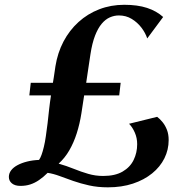

<svg xmlns="http://www.w3.org/2000/svg" viewBox="-20 -774 772 802"><path d="M430.5 8.5Q388 8.5 352.2 0.5Q316.5 -7.5 285.8 -18.2Q255 -29 228.8 -38.8Q202.5 -48.5 179 -52Q161 -34 143 -21.8Q125 -9.5 106.2 -3.5Q87.5 2.5 65.5 2.5Q42.5 2.5 29.8 -8Q17 -18.5 17 -35Q17 -50 26.5 -62.5Q36 -75 53.2 -84.2Q70.5 -93.5 93.5 -99.2Q116.5 -105 143 -106Q148.5 -113.5 153.5 -127.2Q158.5 -141 163.2 -160.5Q168 -180 171.5 -205Q175.5 -231 178.8 -259.5Q182 -288 185.2 -317.5Q188.5 -347 193 -375.5H102.5L108.5 -428H201Q203 -440 204.8 -451.5Q206.5 -463 208.2 -474.5Q210 -486 211.5 -497Q220.5 -553.5 245.2 -600.5Q270 -647.5 308 -682Q346 -716.5 394.5 -735.2Q443 -754 499 -754Q554.5 -754 594.2 -741Q634 -728 661.5 -703L595 -613.5Q587.5 -636.5 570.8 -658.5Q554 -680.5 530.2 -695Q506.5 -709.5 476.5 -709.5Q457.5 -709.5 439 -701.5Q420.5 -693.5 404.8 -674.8Q389 -656 377 -625Q365 -594 358 -548.5Q353.5 -519 349 -488.8Q344.5 -458.5 340 -428H484L478 -375.5H331.5Q329 -359.5 326.2 -341Q323.5 -322.5 320 -300.5Q313 -256 300.5 -217Q288 -178 269.5 -146Q251 -114 225 -90.5Q258 -81 288.2 -68.8Q318.5 -56.5 348.5 -47.8Q378.5 -39 411 -39Q460.5 -39 492 -57.2Q523.5 -75.5 538.2 -105.8Q553 -136 553 -172Q553 -197.5 543.2 -220Q533.5 -242.5 519 -257L636.5 -286Q648.5 -277 659.5 -263.2Q670.5 -249.5 677.5 -231.2Q684.5 -213 684.5 -189Q684.5 -148.5 666.8 -112.8Q649 -77 615.5 -49.8Q582 -22.5 535.2 -7Q488.5 8.5 430.5 8.5Z"/></svg>

Font: Merriweather 96pt
Style: Bold Italic
Weight: 700
Italic angle: -7.8°
Version: Version 2.101